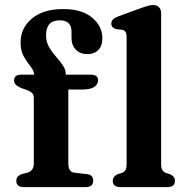

<svg xmlns="http://www.w3.org/2000/svg" viewBox="-20 -764 762 784"><path d="M259 -95.5Q259 -61 285.5 -58.5L335 -53Q360.5 -50.5 360.5 -26Q360.5 0 329.5 0H77.5Q46.5 0 46.5 -25.5Q46.5 -46.5 72 -54L90.5 -58.5Q118 -66 118 -96V-364Q118 -375.5 112.2 -382.8Q106.5 -390 90.5 -396L71 -403Q52.5 -410 45 -417.5Q37.5 -425 37.5 -435.5Q37.5 -459 66 -459H119.5Q119 -474.5 105.2 -491.8Q91.5 -509 77.8 -532.2Q64 -555.5 64 -590Q64 -649.5 110.2 -688.2Q156.5 -727 238 -727Q315 -727 356.5 -691.8Q398 -656.5 398 -608.5Q398 -576.5 381.2 -559.8Q364.5 -543 337.5 -543Q307.5 -543 289.8 -561Q272 -579 272 -609.5V-634.5Q272 -681 224 -681Q168 -681 168 -620Q168 -593.5 180.2 -572.2Q192.5 -551 208.5 -533Q224.5 -515 236.5 -497.5Q248.5 -480 248.5 -461V-459H351Q380.5 -459 380.5 -436Q380.5 -420 365.2 -409.2Q350 -398.5 316.5 -398.5H259ZM638 -709.5V-95.5Q638 -77.5 643 -69.5Q648 -61.5 657 -58L673.5 -53Q694.5 -43.5 694.5 -26Q694.5 0 663 0H472Q440.5 0 440.5 -26Q440.5 -43.5 461 -53L478 -58Q487.5 -61.5 492.2 -69.5Q497 -77.5 497 -95.5V-612Q497 -627.5 492.2 -634Q487.5 -640.5 478.5 -642.5L454 -645Q434.5 -651 434.5 -668Q434.5 -686.5 461.5 -696.5L550 -729Q569.5 -736 582 -739.8Q594.5 -743.5 605 -743.5Q621 -743.5 629.5 -734.2Q638 -725 638 -709.5Z"/></svg>

Font: Fraunces 9pt S050 SemiBold
Style: Regular
Weight: 600
Version: Version 1.000; ttfautohint (v1.8.3)